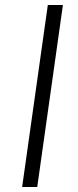

<svg xmlns="http://www.w3.org/2000/svg" viewBox="-20 -743 309 763"><path d="M68 0 170 -723H230L128 0Z"/></svg>

Font: Public Sans Thin ExtraLight
Style: Italic
Weight: 250
Italic angle: -8°
Version: Version 2.001